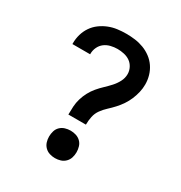

<svg xmlns="http://www.w3.org/2000/svg" viewBox="-175 -870 950 1005"><g transform="rotate(30 300.0 -367.5)"><path d="M247 -225Q247 -250 248.5 -274Q250 -298 257 -321.5Q264 -345 275.5 -366.5Q287 -388 302.5 -406.5Q318 -425 336 -442Q354 -459 370.5 -477Q387 -495 398.5 -517Q410 -539 410 -563Q410 -583 400.5 -601.5Q391 -620 375 -631Q359 -642 339 -646.5Q319 -651 299 -651Q279 -651 258.5 -646Q238 -641 222 -629Q206 -617 197 -598Q188 -579 188 -558Q188 -558 188 -557Q188 -556 188 -555H81Q81 -557 81 -558.5Q81 -560 81 -561Q81 -588 88.5 -614Q96 -640 111 -662Q126 -684 147.5 -700Q169 -716 194 -726Q219 -736 245.5 -739.5Q272 -743 299 -743Q326 -743 352.5 -739.5Q379 -736 404 -726.5Q429 -717 450.5 -701Q472 -685 487 -663Q502 -641 509.5 -615Q517 -589 517 -562Q517 -538 511.5 -514.5Q506 -491 496.5 -468.5Q487 -446 473.5 -426Q460 -406 443.5 -388Q427 -370 409 -353.5Q391 -337 377 -317.5Q363 -298 358 -274Q353 -250 353 -225ZM300 8Q283 8 267 3Q251 -2 239 -14Q227 -26 222 -42Q217 -58 217 -75Q217 -92 222 -108.5Q227 -125 239 -136.5Q251 -148 267 -153Q283 -158 300 -158Q317 -158 333 -153Q349 -148 361 -136.5Q373 -125 378 -108.5Q383 -92 383 -75Q383 -58 378 -42Q373 -26 361 -14Q349 -2 333 3Q317 8 300 8Z"/></g></svg>

Font: Iosevka Curly SmBdEx
Style: Regular
Weight: 600
Width: 7
Monospace: yes
Designer: Belleve Invis
Foundry: Belleve Invis
Version: Version 11.1.0; ttfautohint (v1.8.3)